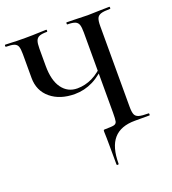

<svg xmlns="http://www.w3.org/2000/svg" viewBox="-146 -734 926 1036"><g transform="rotate(-20 317.0 -216.5)"><path d="M345 35Q344 21 344 0Q344 -9 345.5 -10.5Q347 -12 356 -12Q393 -12 405.5 -15.5Q418 -19 421 -31.5Q424 -44 424 -81V-542Q424 -572 419 -586.5Q414 -601 399.5 -607Q385 -613 355 -613Q353 -613 353 -619Q353 -625 355 -625L405 -624Q449 -622 476 -622Q504 -622 548 -624L601 -625Q603 -625 603 -619Q603 -613 601 -613Q565 -613 548 -607.5Q531 -602 525 -588Q519 -574 519 -544V-81Q519 -50 525 -36Q531 -22 548.5 -17Q566 -12 604 -12Q606 -12 606 -6Q606 0 604 0H520Q438 0 398 46Q358 92 358 187Q358 192 352 192Q346 192 346 187Q346 119 345.5 85Q345 51 345 35ZM75 -408V-544Q75 -574 70 -588Q65 -602 50 -607.5Q35 -613 3 -613Q0 -613 0 -619Q0 -625 3 -625Q21 -625 32 -624Q64 -622 117 -622Q160 -622 204 -624Q217 -625 238 -625Q241 -625 241 -619Q241 -613 238 -613Q208 -613 194 -607Q180 -601 174.5 -586.5Q169 -572 169 -542V-443Q169 -359 201.5 -314.5Q234 -270 289 -270Q333 -270 375 -290Q417 -310 463 -359L472 -352Q421 -296 371 -271Q321 -246 266 -246Q181 -246 128 -290Q75 -334 75 -408Z"/></g></svg>

Font: Cormorant Unicase SemiBold
Style: Regular
Weight: 600
Designer: Christian Thalmann (Catharsis Fonts)
Foundry: Catharsis Fonts
Version: Version 4.000